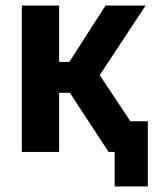

<svg xmlns="http://www.w3.org/2000/svg" viewBox="-20 -550 575 695"><path d="M59 -530H194V-326H231L362 -530H507L341 -278L452 -111H515V125H395V0H373L233 -214H194V0H59Z"/></svg>

Font: Golos UI
Style: Bold
Weight: 700
Designer: A.Korolkova, Vitaly Kuzmin
Foundry: ParaType Ltd
Version: Version 2.000